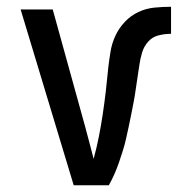

<svg xmlns="http://www.w3.org/2000/svg" viewBox="-20 -548 540 568"><path d="M302 0H198L41 -520H136L232 -173Q238 -150 244.5 -126Q251 -102 257 -78Q266 -111 272.5 -144Q279 -177 284 -210.5Q289 -244 293 -278Q297 -312 300 -345V-346Q303 -371 307 -395.5Q311 -420 321.5 -442.5Q332 -465 349.5 -483.5Q367 -502 389.5 -512.5Q412 -523 437 -525.5Q462 -528 486 -528V-448Q468 -448 449.5 -443.5Q431 -439 418.5 -425Q406 -411 400.5 -393Q395 -375 392.5 -357Q390 -339 387 -320.5Q384 -302 381.5 -283.5Q379 -265 375.5 -247Q372 -229 368.5 -211Q365 -193 361 -174.5Q357 -156 353 -138Q349 -120 343.5 -102.5Q338 -85 332 -67.5Q326 -50 318.5 -33Q311 -16 302 0Z"/></svg>

Font: Iosevka Medium
Style: Regular
Weight: 500
Monospace: yes
Designer: Belleve Invis
Foundry: Belleve Invis
Version: Version 32.5.0; ttfautohint (v1.8.4)